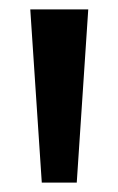

<svg xmlns="http://www.w3.org/2000/svg" viewBox="-20 -828 252 409"><path d="M69 -439 44.5 -808H168L143.5 -439Z"/></svg>

Font: Encode Sans Semi Condensed SemiBold
Style: Regular
Weight: 600
Width: 4
Designer: Multiple Designers
Foundry: Impallari Type
Version: Version 3.000; ttfautohint (v1.8.3) -l 8 -r 50 -G 200 -x 14 